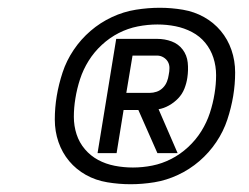

<svg xmlns="http://www.w3.org/2000/svg" viewBox="-20 -908 640 494"><path d="M231 -514 279 -808H384Q404 -808 421.5 -801.5Q439 -795 450 -780.5Q461 -766 463 -747Q465 -728 462 -708Q460 -694 454.5 -680Q449 -666 438.5 -655Q428 -644 414.5 -636.5Q401 -629 388 -627L437 -514H385L336 -625H298L280 -514ZM305 -669H365Q374 -669 383 -672Q392 -675 399 -682Q406 -689 409.5 -698Q413 -707 414 -715Q416 -724 416 -733Q416 -742 412 -749Q408 -756 400.5 -760.5Q393 -765 384 -765H321ZM316 -434Q286 -434 256 -439Q226 -444 201 -458Q176 -472 158 -493.5Q140 -515 130.5 -542.5Q121 -570 121 -600.5Q121 -631 126 -661Q131 -691 141 -721.5Q151 -752 169.5 -779.5Q188 -807 213 -828.5Q238 -850 268 -864Q298 -878 329.5 -883Q361 -888 391 -888Q421 -888 450.5 -883Q480 -878 505 -864Q530 -850 548 -828.5Q566 -807 575.5 -779.5Q585 -752 585 -721.5Q585 -691 580 -661Q575 -631 565 -600.5Q555 -570 536.5 -542.5Q518 -515 493 -493.5Q468 -472 438 -458Q408 -444 377 -439Q346 -434 316 -434ZM322 -477Q347 -477 372 -482Q397 -487 420.5 -499Q444 -511 464 -529.5Q484 -548 498 -570.5Q512 -593 520 -617.5Q528 -642 532 -667Q536 -691 536 -714.5Q536 -738 529 -759.5Q522 -781 508 -798Q494 -815 474 -825.5Q454 -836 431.5 -840.5Q409 -845 385 -845Q360 -845 334.5 -840Q309 -835 285.5 -823Q262 -811 242 -792.5Q222 -774 208 -751.5Q194 -729 186 -704.5Q178 -680 174 -655Q170 -631 170 -607.5Q170 -584 177 -562.5Q184 -541 198.5 -524Q213 -507 232.5 -496.5Q252 -486 275 -481.5Q298 -477 322 -477Z"/></svg>

Font: Iosevka Light Extended Oblique
Style: Regular
Weight: 300
Width: 7
Italic angle: -9°
Monospace: yes
Designer: Belleve Invis
Foundry: Belleve Invis
Version: Version 32.5.0; ttfautohint (v1.8.4)